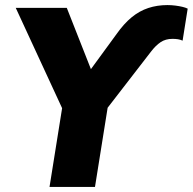

<svg xmlns="http://www.w3.org/2000/svg" viewBox="-20 -736 759 756"><path d="M175 0 233 -363 250 -255 42 -705H243L345 -446H325L439 -602Q468 -643 498.5 -668Q529 -693 564 -704.5Q599 -716 639 -716Q655 -716 670.5 -714Q686 -712 698.5 -709Q711 -706 719 -702L699 -576Q690 -580 680.5 -581.5Q671 -583 659 -583Q632 -583 612.5 -570Q593 -557 574 -532L360 -255L412 -363L354 0Z"/></svg>

Font: Nunito Sans 10pt SemiCondensed Black
Style: Italic
Weight: 900
Width: 4
Italic angle: -9°
Designer: Vernon Adams
Foundry: Vernon Adams
Version: Version 3.101;gftools[0.9.27]